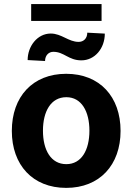

<svg xmlns="http://www.w3.org/2000/svg" viewBox="-20 -917 654 948"><path d="M481.5 -897H133.9V-813.6H481.5ZM410.9 -755.7C410.9 -725.9 391.3 -710.2 368.3 -710.2C318.2 -710.2 284.1 -751.4 230.5 -751.4C164.4 -751.4 116.5 -688.6 116.5 -620.4L202.4 -615.8C202.8 -644.9 221.6 -661.2 243.3 -661.2C296.9 -661.2 318.2 -619 381.7 -619C448.5 -619 497.5 -678.6 497.5 -751.1ZM306.8 10.7C472.3 10.7 575.3 -102.6 575.3 -270.6C575.3 -439.6 472.3 -552.6 306.8 -552.6C141.3 -552.6 38.4 -439.6 38.4 -270.6C38.4 -102.6 141.3 10.7 306.8 10.7ZM307.5 -106.5C231.2 -106.5 192.1 -176.5 192.1 -271.7C192.1 -366.8 231.2 -437.1 307.5 -437.1C382.5 -437.1 421.5 -366.8 421.5 -271.7C421.5 -176.5 382.5 -106.5 307.5 -106.5Z"/></svg>

Font: TID UI
Style: Bold
Weight: 700
Designer: The TID Project Authors
Foundry: Bakken & Bæck
Version: Version 1.001;hotconv 1.0.109;makeotfexe 2.5.65596